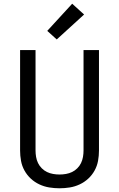

<svg xmlns="http://www.w3.org/2000/svg" viewBox="-20 -1004 640 1032"><path d="M300 8Q272 8 244.5 3.5Q217 -1 191.5 -13Q166 -25 145.5 -44Q125 -63 111.5 -87.5Q98 -112 93 -139.5Q88 -167 88 -195V-735H171V-195Q171 -178 174 -160.5Q177 -143 184.5 -127.5Q192 -112 204.5 -99.5Q217 -87 232.5 -79.5Q248 -72 265.5 -69Q283 -66 300 -66Q317 -66 334.5 -69Q352 -72 367.5 -79.5Q383 -87 395.5 -99.5Q408 -112 415.5 -127.5Q423 -143 426 -160.5Q429 -178 429 -195V-735H512V-195Q512 -167 507 -139.5Q502 -112 488.5 -87.5Q475 -63 454.5 -44Q434 -25 408.5 -13Q383 -1 355.5 3.5Q328 8 300 8ZM285 -792 234 -838 368 -984 432 -926Z"/></svg>

Font: Bmono
Style: Regular
Weight: 400
Monospace: yes
Designer: Belleve Invis
Foundry: Belleve Invis
Version: Version 11.2.2; ttfautohint (v1.8.2)